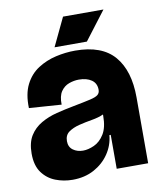

<svg xmlns="http://www.w3.org/2000/svg" viewBox="-81 -763 705 842"><g transform="rotate(-10 271.5 -342.0)"><path d="M175 14Q135 14 99 0Q63 -14 40 -45.5Q17 -77 17 -130Q17 -179 36 -209.5Q55 -240 87 -258.5Q119 -277 157 -286.5Q195 -296 232 -303Q284 -313 310 -319Q336 -325 345.5 -333Q355 -341 355 -355Q355 -384 333.5 -399Q312 -414 277 -414Q255 -414 233 -406Q211 -398 197 -377.5Q183 -357 184 -319L40 -329Q38 -392 59 -433.5Q80 -475 116.5 -498.5Q153 -522 196.5 -532Q240 -542 283 -542Q402 -542 457.5 -477Q513 -412 513 -293V0H373V-151H367Q363 -106 337.5 -68.5Q312 -31 270.5 -8.5Q229 14 175 14ZM242 -104Q265 -104 291.5 -116Q318 -128 336.5 -157.5Q355 -187 355 -239V-245Q333 -235 303 -230Q273 -225 245 -218Q217 -211 198 -197.5Q179 -184 179 -157Q179 -131 197.5 -117.5Q216 -104 242 -104ZM341 -572H197L257 -698H437Z"/></g></svg>

Font: Bricolage Grotesque 48pt ExtraBold
Style: Regular
Weight: 800
Designer: Mathieu Triay
Foundry: Atelier Triay
Version: Version 1.000; ttfautohint (v1.8.4.7-5d5b);gftools[0.9.32]